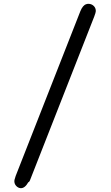

<svg xmlns="http://www.w3.org/2000/svg" viewBox="-20 -768 582 1004"><path d="M55 179Q55 173 58.5 163.5Q62 154 62 152L400 -709Q413 -741 431 -746Q436 -748 442 -748Q458 -748 469.5 -737.5Q481 -727 481 -710Q481 -703 473 -682L139 169Q134 184 128 185Q110 217 88 216Q75 215 65 204.5Q55 194 55 179Z"/></svg>

Font: Coval
Style: Bold
Weight: 700
Foundry: Context Ltd
Version: Version 001.000